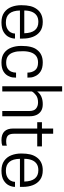

<svg xmlns="http://www.w3.org/2000/svg" viewBox="838 -1678 851 2566"><g transform="rotate(90 1263.0 -394.5)"><path d="M278 11Q198 11 147 -25Q96 -61 72.5 -121Q49 -181 49 -254Q49 -324 61 -374Q73 -424 103 -464Q161 -541 273 -541Q351 -541 400 -505Q449 -469 472 -409Q495 -349 495 -276V-236H120Q123 -48 278 -48Q330 -48 363.5 -66.5Q397 -85 412.5 -113Q428 -141 428 -170H495Q495 -131 475 -89Q455 -47 407.5 -18Q360 11 278 11ZM424 -294Q419 -482 272 -482Q218 -482 184.5 -457.5Q151 -433 135.5 -390.5Q120 -348 120 -294Z M814 11Q736 11 687.5 -24.5Q639 -60 616 -120Q593 -180 593 -253Q593 -401 645 -464Q702 -541 814 -541Q889 -541 933.5 -512.5Q978 -484 997 -441Q1011 -412 1014 -390Q1017 -368 1017 -336H950Q950 -396 919 -437Q888 -478 815 -478Q760 -478 727 -452Q694 -426 679 -380.5Q664 -335 664 -277Q664 -236 666.5 -208Q669 -180 679 -150Q710 -52 815 -52Q865 -52 894.5 -71Q924 -90 937 -120Q950 -150 950 -184H1017Q1017 -156 1014 -135Q1011 -114 998 -87Q980 -44 935.5 -16.5Q891 11 814 11Z M1533 0H1463V-361Q1463 -424 1430.5 -451Q1398 -478 1348 -478Q1289 -478 1253 -451.5Q1217 -425 1202 -396V0H1132V-800H1202V-466Q1256 -541 1372 -541Q1428 -541 1463.5 -518Q1499 -495 1516 -456.5Q1533 -418 1533 -371Z M1852 11Q1697 11 1697 -147V-467H1613V-530H1697V-680H1767V-530H1936V-467H1767V-156Q1767 -99 1791.5 -75.5Q1816 -52 1869 -52Q1905 -52 1926 -61V0H1925Q1899 11 1852 11Z M2260 11Q2180 11 2129 -25Q2078 -61 2054.5 -121Q2031 -181 2031 -254Q2031 -324 2043 -374Q2055 -424 2085 -464Q2143 -541 2255 -541Q2333 -541 2382 -505Q2431 -469 2454 -409Q2477 -349 2477 -276V-236H2102Q2105 -48 2260 -48Q2312 -48 2345.5 -66.5Q2379 -85 2394.5 -113Q2410 -141 2410 -170H2477Q2477 -131 2457 -89Q2437 -47 2389.5 -18Q2342 11 2260 11ZM2406 -294Q2401 -482 2254 -482Q2200 -482 2166.5 -457.5Q2133 -433 2117.5 -390.5Q2102 -348 2102 -294Z"/></g></svg>

Font: Tanohe Sans
Style: Regular
Weight: 400
Designer: Village Type and Design LLC & Cristiano Sobral
Foundry: Cooper Hewitt Smithsonian Design Museum
Version: Version 1.00;September 29, 2021;FontCreator 13.0.0.2655 64-b